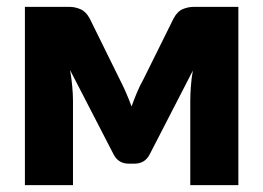

<svg xmlns="http://www.w3.org/2000/svg" viewBox="-20 -539 766 559"><path d="M328.5 -308Q347.5 -271.5 363 -229Q370.5 -250 379 -270.2Q387.5 -290.5 397.5 -308L485.5 -485.5Q496.5 -506 512.2 -512.5Q528 -519 544 -519H674V0H534V-245.5Q534 -264.5 535.8 -288.2Q537.5 -312 541.5 -333.5L415 -88Q401 -62.5 371.5 -62.5H355Q325.5 -62.5 311.5 -88L184 -335Q188 -313 190.2 -288.8Q192.5 -264.5 192.5 -245.5V0H52.5V-519H182.5Q198.5 -519 214.2 -512.2Q230 -505.5 241 -485.5L328.5 -308Z"/></svg>

Font: Lato Black
Style: Regular
Weight: 900
Designer: Lukasz Dziedzic
Foundry: tyPoland Lukasz Dziedzic
Version: Version 2.007; 2014-02-27